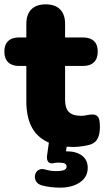

<svg xmlns="http://www.w3.org/2000/svg" viewBox="-31 -664 479 882"><path d="M310 11Q235 11 186.5 -12Q138 -35 114 -81.5Q90 -128 90 -198V-361H56Q24 -361 6.5 -378Q-11 -395 -11 -427Q-11 -459 6.5 -475.5Q24 -492 56 -492H90V-554Q90 -598 113 -621Q136 -644 179 -644Q222 -644 245 -621Q268 -598 268 -554V-492H350Q383 -492 400.5 -475.5Q418 -459 418 -427Q418 -395 400.5 -378Q383 -361 350 -361H268V-204Q268 -167 285.5 -149.5Q303 -132 341 -132Q355 -132 368 -135Q381 -138 392 -138Q408 -139 418 -128.5Q428 -118 428 -81Q428 -51 419 -30.5Q410 -10 387 -1Q373 4 349 7.5Q325 11 310 11ZM245 198Q225 198 203 195.5Q181 193 162 188Q142 182 134.5 168.5Q127 155 130 140Q133 125 146 117Q159 109 178 115Q192 119 203.5 120.5Q215 122 226 122Q252 122 263.5 117Q275 112 275 101Q275 92 267 87.5Q259 83 239 83Q233 83 226.5 83.5Q220 84 213 86Q207 87 201.5 86Q196 85 191 80Q187 75 185.5 68.5Q184 62 185 52L195 -20H280L268 57L227 40Q238 35 250.5 33Q263 31 273 31Q320 31 346 51Q372 71 372 107Q372 149 336.5 173.5Q301 198 245 198Z"/></svg>

Font: Nunito ExtraLight Black
Style: Regular
Weight: 900
Version: Version 3.602